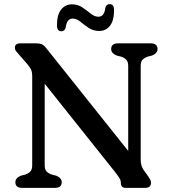

<svg xmlns="http://www.w3.org/2000/svg" viewBox="-20 -910 832 930"><path d="M279 -27.5Q279 0 246 0H87.5Q54.5 0 54.5 -27.5Q54.5 -48 81 -59L101 -64Q118.5 -69.5 127.2 -79.5Q136 -89.5 136 -109.5V-541Q136 -562.5 129.5 -575Q123 -587.5 111 -601L70 -648Q61.5 -657 56.8 -663.5Q52 -670 52 -679Q52 -700 79 -700H156Q171 -700 181.2 -696.2Q191.5 -692.5 203 -678L601 -179V-590.5Q601 -610.5 591.8 -620.5Q582.5 -630.5 565 -636L545 -641Q518.5 -652 518.5 -672.5Q518.5 -700 551.5 -700H710Q743 -700 743 -672.5Q743 -652 716.5 -641L696.5 -636Q679 -630 670.2 -620.5Q661.5 -611 661.5 -590.5V-135Q661.5 -119.5 665.5 -107.8Q669.5 -96 676.5 -85.5L697.5 -56.5Q704.5 -45.5 708 -39Q711.5 -32.5 711.5 -25Q711.5 0 683 0H590Q565.5 0 565.5 -22.5Q565.5 -35 560 -44.8Q554.5 -54.5 540 -73.5L196.5 -504.5V-109.5Q196.5 -89 205.5 -79.5Q214.5 -70 232.5 -64L252.5 -59Q279 -48 279 -27.5ZM460.5 -760Q431.5 -760 409.5 -775Q387.5 -790 369 -805Q350.5 -820 332.5 -820Q303.5 -820 298.5 -777.5Q294 -758.5 277 -758.5Q256 -758.5 256 -788Q256 -838.5 276.2 -863.8Q296.5 -889 328.5 -889Q357.5 -889 379.2 -874Q401 -859 419.5 -844Q438 -829 456.5 -829Q485.5 -829 490 -871.5Q494.5 -890 512 -890Q532.5 -890 532.5 -860.5Q532.5 -810 512.5 -785Q492.5 -760 460.5 -760Z"/></svg>

Font: Fraunces 9pt SuperSoft
Style: Regular
Weight: 400
Version: Version 1.000;[b76b70a41]